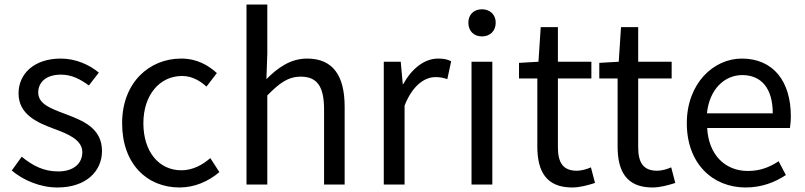

<svg xmlns="http://www.w3.org/2000/svg" viewBox="-20 -816 3559 849"><path d="M234 13C362 13 431 -60 431 -148C431 -251 345 -283 266 -313C205 -336 149 -356 149 -407C149 -450 181 -486 250 -486C298 -486 336 -465 373 -438L417 -495C376 -529 316 -557 249 -557C130 -557 62 -489 62 -403C62 -310 144 -274 220 -246C280 -224 344 -198 344 -143C344 -96 309 -58 237 -58C172 -58 124 -84 76 -123L32 -62C83 -19 157 13 234 13Z M774 13C839 13 901 -13 950 -55L910 -117C876 -87 832 -63 782 -63C682 -63 614 -146 614 -271C614 -396 686 -480 785 -480C827 -480 862 -461 893 -433L939 -493C901 -527 852 -557 781 -557C641 -557 520 -452 520 -271C520 -91 630 13 774 13Z M1070 0H1162V-394C1216 -449 1254 -477 1310 -477C1382 -477 1413 -434 1413 -332V0H1504V-344C1504 -482 1452 -557 1338 -557C1264 -557 1208 -516 1158 -466L1162 -578V-796H1070Z M1677 0H1769V-349C1805 -441 1860 -475 1905 -475C1928 -475 1940 -472 1958 -466L1975 -545C1958 -554 1941 -557 1917 -557C1857 -557 1801 -513 1763 -444H1761L1752 -543H1677Z M2065 0H2157V-543H2065ZM2111 -655C2147 -655 2172 -679 2172 -716C2172 -751 2147 -775 2111 -775C2075 -775 2051 -751 2051 -716C2051 -679 2075 -655 2111 -655Z M2510 13C2544 13 2580 3 2611 -7L2593 -76C2575 -68 2551 -61 2531 -61C2468 -61 2447 -99 2447 -165V-469H2595V-543H2447V-696H2371L2361 -543L2275 -538V-469H2356V-168C2356 -59 2395 13 2510 13Z M2865 13C2899 13 2935 3 2966 -7L2948 -76C2930 -68 2906 -61 2886 -61C2823 -61 2802 -99 2802 -165V-469H2950V-543H2802V-696H2726L2716 -543L2630 -538V-469H2711V-168C2711 -59 2750 13 2865 13Z M3277 13C3350 13 3408 -11 3455 -42L3423 -103C3382 -76 3340 -60 3287 -60C3184 -60 3113 -134 3107 -250H3473C3475 -264 3477 -282 3477 -302C3477 -457 3399 -557 3260 -557C3136 -557 3017 -448 3017 -271C3017 -92 3132 13 3277 13ZM3106 -315C3117 -423 3185 -484 3262 -484C3347 -484 3397 -425 3397 -315Z"/></svg>

Font: GenYoGothic2 TW R
Style: Regular
Weight: 400
Version: Version 2.100;PS 2.1;hotconv 16.6.51;makeotf.lib2.5.65220 DE